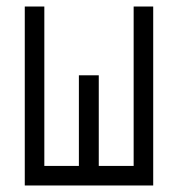

<svg xmlns="http://www.w3.org/2000/svg" viewBox="-20 -617 580 589"><path d="M56 -597H116V-108H222V-386H283V-108H390V-597H450V-48H56Z"/></svg>

Font: 3270 Nerd Font Mono
Style: Regular
Weight: 400
Monospace: yes
Version: Version 3.0.1;Nerd Fonts 3.0.0